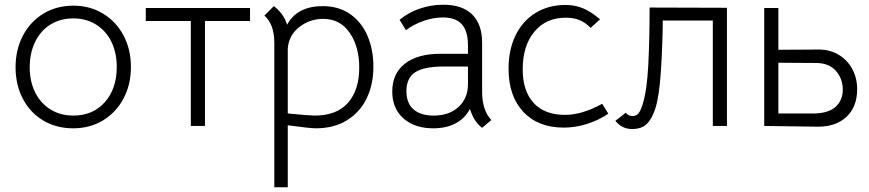

<svg xmlns="http://www.w3.org/2000/svg" viewBox="-20 -534 3686 814"><path d="M46 -249Q46 -324 77.5 -383.5Q109 -443 164.5 -476.5Q220 -510 291 -510Q361 -510 416.5 -476.5Q472 -443 503.5 -384Q535 -325 535 -250Q535 -175 503.5 -116Q472 -57 416.5 -23.5Q361 10 290 10Q219 10 163.5 -23Q108 -56 77 -115Q46 -174 46 -249ZM475 -250Q475 -311 452 -357.5Q429 -404 387 -430Q345 -456 291 -456Q236 -456 194 -430Q152 -404 129 -356.5Q106 -309 106 -249Q106 -189 129 -142.5Q152 -96 194 -70Q236 -44 291 -44Q374 -44 424.5 -101Q475 -158 475 -250Z M789 -445H598V-500H1040V-445H849V0H789Z M1563 -252Q1563 -175 1534 -116Q1505 -57 1450 -23.5Q1395 10 1319 10Q1294 10 1200 -3V260H1143V-352Q1143 -431 1101 -468L1141 -508Q1158 -496 1174 -475Q1190 -454 1197 -429Q1240 -508 1348 -508Q1417 -508 1465.5 -473.5Q1514 -439 1538.5 -381Q1563 -323 1563 -252ZM1503 -247Q1503 -336 1462.5 -395Q1422 -454 1350 -454Q1293 -454 1248.5 -419Q1204 -384 1200 -328V-53Q1292 -44 1314 -44Q1408 -44 1455.5 -98.5Q1503 -153 1503 -247Z M1972 -72Q1952 -33 1912.5 -11.5Q1873 10 1817 10Q1738 10 1690.5 -32Q1643 -74 1643 -146Q1643 -222 1696.5 -264Q1750 -306 1848 -306H1964V-342Q1964 -402 1938 -431Q1912 -460 1858 -460Q1818 -460 1776 -445.5Q1734 -431 1701 -406L1674 -450Q1711 -481 1759.5 -497.5Q1808 -514 1859 -514Q1940 -514 1982 -472.5Q2024 -431 2024 -353V-144Q2024 -67 2063 -25L2024 8Q2005 -7 1993.5 -25Q1982 -43 1972 -72ZM1964 -177V-252H1862Q1777 -252 1740 -227.5Q1703 -203 1703 -147Q1703 -97 1733 -70.5Q1763 -44 1818 -44Q1885 -44 1924.5 -81Q1964 -118 1964 -177Z M2136 -243Q2136 -323 2166 -384.5Q2196 -446 2251 -479.5Q2306 -513 2378 -513Q2418 -513 2452.5 -498.5Q2487 -484 2524 -452L2484 -416Q2461 -439 2436.5 -449Q2412 -459 2378 -459Q2295 -459 2245.5 -399.5Q2196 -340 2196 -240Q2196 -148 2242.5 -97.5Q2289 -47 2375 -47Q2448 -47 2533 -94L2559 -52Q2518 -24 2468.5 -8.5Q2419 7 2370 7Q2261 7 2198.5 -60Q2136 -127 2136 -243Z M2589 -22 2633 -56Q2644 -42 2661 -42Q2678 -42 2687 -53.5Q2696 -65 2704 -90Q2723 -150 2728.5 -259Q2734 -368 2734 -502L3062 -501V0H3002V-447H2790Q2789 -343 2782 -234Q2775 -125 2758 -73Q2744 -30 2722 -8.5Q2700 13 2660 13Q2616 13 2589 -22Z M3280 -500V-323L3454 -324Q3502 -323 3538 -300.5Q3574 -278 3594 -240Q3614 -202 3614 -156Q3614 -80 3567.5 -37.5Q3521 5 3441 3L3220 0V-500ZM3553 -154Q3553 -201 3523 -234.5Q3493 -268 3435 -267L3280 -268V-53H3435Q3495 -55 3524 -82.5Q3553 -110 3553 -154Z"/></svg>

Font: Bellota Text
Style: Regular
Weight: 400
Designer: Kemie Guaida
Foundry: Kemie Guaida
Version: Version 4.001